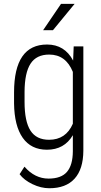

<svg xmlns="http://www.w3.org/2000/svg" viewBox="-20 -770 526 1000"><path d="M53.2 -288.6Q53.2 -413.6 96.2 -475.8Q139.2 -538.1 225.1 -538.1Q316.4 -538.1 360.8 -454.6L363.8 -528.3H414.1V15.1Q413.6 110.8 368.4 160.6Q323.2 210.4 236.8 210.4Q193.4 210.4 149.2 189.2Q105 168 82 137.2L107.4 98.1Q161.6 160.2 232.9 160.2Q298.8 160.2 328.9 125Q358.9 89.8 359.4 18.1V-65.9Q314.9 9.8 224.6 9.8Q142.1 9.8 98.4 -52.2Q54.7 -114.3 53.2 -231.4ZM107.9 -239.3Q107.9 -137.7 138.7 -89.8Q169.4 -42 235.4 -42Q323.2 -42 359.4 -125.5V-395.5Q322.8 -485.8 236.3 -485.8Q169.9 -485.8 139.2 -438.5Q108.4 -391.1 107.9 -292ZM297.9 -750H368.7L255.9 -612.8H204.6Z"/></svg>

Font: Roboto Condensed Light
Style: Regular
Weight: 300
Designer: Google
Version: Version 2.134; 2016